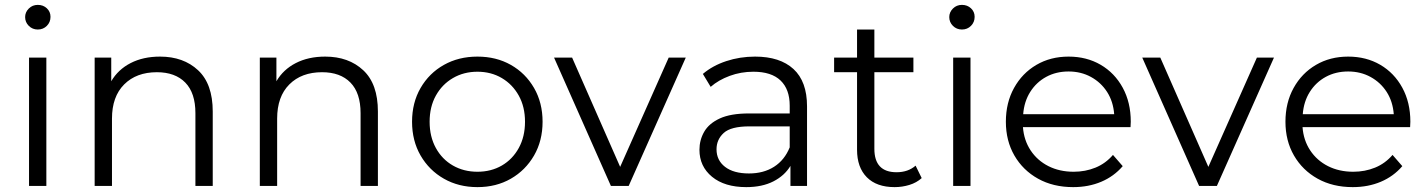

<svg xmlns="http://www.w3.org/2000/svg" viewBox="-20 -762 5847 787"><path d="M99 0V-526H170V0ZM135 -641Q113 -641 98 -656Q83 -671 83 -692Q83 -712 98 -727Q113 -742 135 -742Q157 -742 172 -728Q187 -714 187 -693Q187 -671 172 -656Q157 -641 135 -641Z M368 0V-526H436V-429Q464 -477 515.5 -503.5Q567 -530 636 -530Q732 -530 792 -474Q852 -418 852 -305V0H781V-298Q781 -381 739.5 -423.5Q698 -466 623 -466Q539 -466 489 -416Q439 -366 439 -276V0Z M1045 0V-526H1113V-429Q1141 -477 1192.5 -503.5Q1244 -530 1313 -530Q1409 -530 1469 -474Q1529 -418 1529 -305V0H1458V-298Q1458 -381 1416.5 -423.5Q1375 -466 1300 -466Q1216 -466 1166 -416Q1116 -366 1116 -276V0Z M1937 5Q1860 5 1799.5 -29.5Q1739 -64 1704 -124.5Q1669 -185 1669 -263Q1669 -341 1704 -401.5Q1739 -462 1799.5 -496Q1860 -530 1937 -530Q2014 -530 2074 -496Q2134 -462 2169 -401.5Q2204 -341 2204 -263Q2204 -185 2169 -124.5Q2134 -64 2074 -29.5Q2014 5 1937 5ZM1937 -58Q1993 -58 2037 -83.5Q2081 -109 2106.5 -155.5Q2132 -202 2132 -263Q2132 -324 2106.5 -370Q2081 -416 2037 -442Q1993 -468 1937 -468Q1881 -468 1836.5 -442Q1792 -416 1766.5 -370Q1741 -324 1741 -263Q1741 -202 1766.5 -155.5Q1792 -109 1836.5 -83.5Q1881 -58 1937 -58Z M2484 0 2251 -526H2325L2522 -78L2721 -526H2791L2557 0Z M3220 0V-82Q3196 -42 3150 -18.5Q3104 5 3039 5Q2950 5 2898.5 -37.5Q2847 -80 2847 -148Q2847 -188 2866.5 -222Q2886 -256 2930.5 -276.5Q2975 -297 3050 -297H3217V-329Q3217 -396 3179.5 -432Q3142 -468 3068 -468Q3017 -468 2971 -451Q2925 -434 2893 -406L2861 -459Q2901 -493 2957 -511.5Q3013 -530 3075 -530Q3177 -530 3232.5 -479Q3288 -428 3288 -326V0ZM3217 -158V-244H3052Q2976 -244 2946.5 -217Q2917 -190 2917 -150Q2917 -105 2952 -78Q2987 -51 3050 -51Q3110 -51 3153 -78.5Q3196 -106 3217 -158Z M3647 5Q3573 5 3533 -35.5Q3493 -76 3493 -148V-466H3399V-526H3493V-641H3564V-526H3724V-466H3564V-152Q3564 -56 3655 -56Q3702 -56 3733 -83L3758 -32Q3737 -13 3707.5 -4Q3678 5 3647 5Z M3887 0V-526H3958V0ZM3923 -641Q3901 -641 3886 -656Q3871 -671 3871 -692Q3871 -712 3886 -727Q3901 -742 3923 -742Q3945 -742 3960 -728Q3975 -714 3975 -693Q3975 -671 3960 -656Q3945 -641 3923 -641Z M4379 5Q4297 5 4235 -29.5Q4173 -64 4138 -124.5Q4103 -185 4103 -263Q4103 -341 4136.5 -401.5Q4170 -462 4228 -496Q4286 -530 4360 -530Q4434 -530 4491.5 -496.5Q4549 -463 4582 -402.5Q4615 -342 4615 -263Q4615 -258 4614.5 -252.5Q4614 -247 4614 -241H4173Q4177 -187 4204.5 -145.5Q4232 -104 4277.5 -81Q4323 -58 4381 -58Q4429 -58 4470.5 -75Q4512 -92 4542 -127L4582 -81Q4546 -39 4494 -17Q4442 5 4379 5ZM4174 -294H4547Q4543 -346 4518 -385Q4493 -424 4452 -446.5Q4411 -469 4360 -469Q4309 -469 4268.5 -447Q4228 -425 4203 -385.5Q4178 -346 4174 -294Z M4895 0 4662 -526H4736L4933 -78L5132 -526H5202L4968 0Z M5525 5Q5443 5 5381 -29.5Q5319 -64 5284 -124.5Q5249 -185 5249 -263Q5249 -341 5282.5 -401.5Q5316 -462 5374 -496Q5432 -530 5506 -530Q5580 -530 5637.5 -496.5Q5695 -463 5728 -402.5Q5761 -342 5761 -263Q5761 -258 5760.5 -252.5Q5760 -247 5760 -241H5319Q5323 -187 5350.5 -145.5Q5378 -104 5423.5 -81Q5469 -58 5527 -58Q5575 -58 5616.5 -75Q5658 -92 5688 -127L5728 -81Q5692 -39 5640 -17Q5588 5 5525 5ZM5320 -294H5693Q5689 -346 5664 -385Q5639 -424 5598 -446.5Q5557 -469 5506 -469Q5455 -469 5414.5 -447Q5374 -425 5349 -385.5Q5324 -346 5320 -294Z"/></svg>

Font: Montserrat
Style: Regular
Weight: 400
Designer: Julieta Ulanovsky
Foundry: Julieta Ulanovsky
Version: Version 9.000; ttfautohint (v1.8.4.7-5d5b)